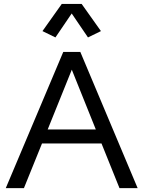

<svg xmlns="http://www.w3.org/2000/svg" viewBox="-20 -971 740 991"><path d="M9.8 0 306.6 -703.1H394.5L690.4 0H596.7L503.9 -230.5H196.8L103.5 0ZM350.6 -611.3 226.1 -302.7H474.6ZM266.1 -777.8 199.2 -810.5 298.8 -950.7H401.4L501 -810.5L434.1 -777.8L350.1 -901.4Z"/></svg>

Font: Schibsted Grotesk
Style: Regular
Weight: 400
Designer: Bakken & Baeck AS, Henrik Kongsvoll
Foundry: Schibsted ASA
Version: Version 1.100; ttfautohint (v1.8.4.7-5d5b);gftools[0.9.25]